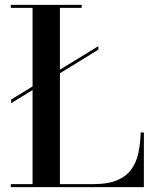

<svg xmlns="http://www.w3.org/2000/svg" viewBox="-20 -770 639 790"><path d="M26 -345.5V-360.5L384.5 -580V-565.5ZM24.5 0V-12.5H114V-737.5H24.5V-750H316V-737.5H226.5V-12.5H365.5Q423.5 -12.5 460.5 -27.8Q497.5 -43 518.8 -71Q540 -99 548.8 -138.2Q557.5 -177.5 559 -225H572V0Z"/></svg>

Font: Bodoni Moda 18pt Medium
Style: Regular
Weight: 500
Designer: Owen Earl
Foundry: indestructible type
Version: Version 2.004